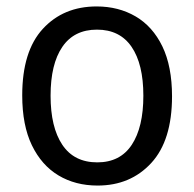

<svg xmlns="http://www.w3.org/2000/svg" viewBox="-20 -566 603 596"><path d="M283 10Q214 10 161.5 -21.5Q109 -53 79 -115Q49 -177 49 -270Q49 -407 113 -476.5Q177 -546 280 -546Q348 -546 401 -515Q454 -484 484 -422Q514 -360 514 -267Q514 -130 449.5 -60Q385 10 283 10ZM282 -62Q353 -62 389 -116.5Q425 -171 425 -269Q425 -367 388.5 -420.5Q352 -474 281 -474Q210 -474 173.5 -420.5Q137 -367 137 -269Q137 -171 173.5 -116.5Q210 -62 282 -62Z"/></svg>

Font: Noto Sans Mono SemiCondensed
Style: Regular
Weight: 400
Width: 4
Designer: Monotype Design Team
Foundry: Monotype Imaging Inc.
Version: Version 2.014